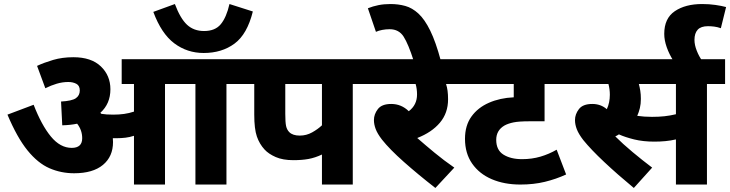

<svg xmlns="http://www.w3.org/2000/svg" viewBox="-20 -916 3624 953"><path d="M541 -211Q541 -139 491 -97.5Q441 -56 348 -56Q283 -56 225.5 -81Q168 -106 116.5 -169.5Q65 -233 17 -347L147 -396Q186 -295 232.5 -238.5Q279 -182 336 -182Q388 -182 388 -230Q388 -270 363 -302Q329 -295 289 -294L283 -412Q337 -415 356.5 -428.5Q376 -442 376 -467Q376 -491 359 -500Q342 -509 319 -509Q290 -509 261.5 -500.5Q233 -492 205 -478L164 -589Q198 -605 243.5 -618.5Q289 -632 344 -632Q433 -632 480.5 -586.5Q528 -541 528 -473Q528 -401 478 -356Q480 -353 483 -351Q495 -349 509.5 -348Q524 -347 542 -347Q571 -347 596 -350.5Q621 -354 645 -362V-499H584V-622H1194V-499H1104V0H950V-499H799V0H645V-242Q624 -235 602.5 -232.5Q581 -230 559 -230Q550 -230 540 -230Q541 -221 541 -211ZM1235 -859Q1207 -746 1144 -699.5Q1081 -653 991 -653Q909 -653 845 -701Q781 -749 741 -857L848 -896Q875 -824 908.5 -793Q942 -762 993 -762Q1048 -762 1076 -796Q1104 -830 1119 -896Z M1731 -499V0H1578V-149Q1544 -133 1511.5 -127Q1479 -121 1436 -121Q1384 -121 1348.5 -136.5Q1313 -152 1293 -174Q1268 -201 1255 -238.5Q1242 -276 1242 -347V-499H1179V-622H1821V-499ZM1578 -499H1396V-351Q1396 -309 1400 -290.5Q1404 -272 1416 -260Q1433 -243 1468 -243Q1501 -243 1529.5 -259Q1558 -275 1578 -294Z M2235 -84 2141 17Q2055 -50 1984.5 -112.5Q1914 -175 1876 -223Q1853 -253 1844.5 -276Q1836 -299 1836 -320Q1836 -349 1855.5 -374.5Q1875 -400 1922 -400Q1972 -400 2009 -364Q2050 -395 2050 -447Q2050 -475 2043 -499H1807V-622H2271V-499H2194Q2199 -484 2201.5 -465.5Q2204 -447 2204 -423Q2204 -355 2163.5 -307Q2123 -259 2051 -231Q2091 -196 2137 -158Q2183 -120 2235 -84Z M2033 -615Q2007 -697 1983.5 -734Q1960 -771 1914 -771Q1895 -771 1877 -767.5Q1859 -764 1846 -758L1806 -875Q1831 -885 1858.5 -890.5Q1886 -896 1918 -896Q1957 -896 1991.5 -886.5Q2026 -877 2057 -848.5Q2088 -820 2115.5 -764Q2143 -708 2168 -615Z M2820 -499H2683V-314H2609Q2556 -314 2529 -308.5Q2502 -303 2484 -293Q2443 -269 2443 -222Q2443 -171 2479 -148.5Q2515 -126 2571 -126Q2620 -126 2662.5 -138.5Q2705 -151 2743 -173L2790 -50Q2740 -27 2684.5 -13.5Q2629 0 2563 0Q2483 0 2421 -26.5Q2359 -53 2323.5 -104Q2288 -155 2288 -227Q2288 -293 2320 -337.5Q2352 -382 2407 -406Q2462 -430 2530 -433V-499H2256V-622H2820Z M3489 -499V0H3335V-224Q3309 -218 3282.5 -215.5Q3256 -213 3228 -213Q3172 -213 3127.5 -224Q3083 -235 3052 -249Q3043 -243 3034 -239Q3071 -202 3119.5 -161.5Q3168 -121 3217 -84L3126 17Q3045 -50 2979 -112Q2913 -174 2875 -221Q2852 -251 2843 -274.5Q2834 -298 2834 -320Q2834 -349 2853.5 -374.5Q2873 -400 2920 -400Q2941 -400 2959 -393.5Q2977 -387 2992 -374Q3007 -406 3007 -446Q3007 -473 3000 -499H2805V-622H3579V-499ZM3216 -336Q3250 -336 3278 -339Q3306 -342 3335 -349V-499H3151Q3155 -484 3158 -466Q3161 -448 3161 -425Q3161 -400 3156 -379.5Q3151 -359 3143 -341Q3177 -336 3216 -336Z M3322 -615Q3302 -646 3289.5 -681Q3277 -716 3277 -748Q3277 -825 3329.5 -860.5Q3382 -896 3465 -896Q3500 -896 3531 -891.5Q3562 -887 3584 -881L3558 -776Q3541 -782 3525 -784Q3509 -786 3494 -786Q3459 -786 3443 -768.5Q3427 -751 3427 -718Q3427 -693 3438.5 -664Q3450 -635 3465 -615Z"/></svg>

Font: Noto Sans ExtraBold
Style: Regular
Weight: 800
Designer: Monotype Design Team
Foundry: Monotype Imaging Inc.
Version: Version 2.007